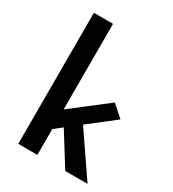

<svg xmlns="http://www.w3.org/2000/svg" viewBox="-188 -886 895 991"><g transform="rotate(30 259.5 -390.5)"><path d="M77 0V-781H191V-271L402 -434L471 -373L317 -253L490 0H357L238 -191L191 -154V0Z"/></g></svg>

Font: Reem Kufi Medium
Style: Regular
Weight: 500
Designer: Khaled Hosny
Version: Version 1.001